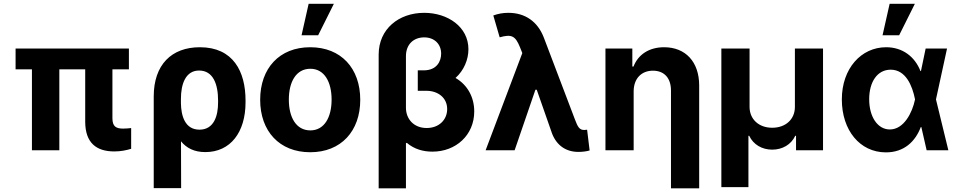

<svg xmlns="http://www.w3.org/2000/svg" viewBox="-20 -806 5148 1030"><path d="M671.5 -545.5H63.6V-433.9H151.3V0H298.3V-433.9H437.1V-152.7C437.5 -39.1 497.5 6.4 593 6.4C628.2 6.4 658.4 0 683.6 -7.8V-119C672.6 -117.9 657.7 -116.1 641 -116.1C602.6 -116.1 583.5 -127.1 583.1 -170.8V-433.9H671.5Z M804.7 203.1H951.7L951 -47.9C981.2 -11 1022.7 9.9 1081.7 9.9C1216.3 9.9 1297.2 -96.6 1297.2 -257.1V-267C1297.2 -422.6 1230.8 -552.6 1052.2 -552.6C900.9 -552.6 804.7 -459.5 804.7 -288.4ZM950.6 -251.8V-274.5C950.3 -357.2 976.9 -427.6 1047.9 -427.6C1123.9 -427.6 1149.9 -353.7 1149.9 -267V-257.1C1150.2 -185.4 1128.2 -110.4 1050.1 -110.4C971.2 -110.4 951.7 -186.4 950.6 -251.8Z M1644.2 10.7C1809.7 10.7 1912.6 -102.6 1912.6 -270.6C1912.6 -439.6 1809.7 -552.6 1644.2 -552.6C1478.7 -552.6 1375.7 -439.6 1375.7 -270.6C1375.7 -102.6 1478.7 10.7 1644.2 10.7ZM1644.9 -106.5C1568.5 -106.5 1529.5 -176.5 1529.5 -271.7C1529.5 -366.8 1568.5 -437.1 1644.9 -437.1C1719.8 -437.1 1758.9 -366.8 1758.9 -271.7C1758.9 -176.5 1719.8 -106.5 1644.9 -106.5ZM1597.7 -616.8H1686.8L1771 -785.5H1635.7Z M2255.7 -737.2C2119.7 -737.2 2011.7 -650.9 2011.4 -513.8V204.5H2157.7V-37.6L2162.3 -39.8C2203.1 -5 2251.1 7.5 2300.1 7.5C2425.4 7.5 2524.1 -81 2524.1 -208.1C2524.1 -283 2489.3 -349.8 2423.7 -387.8C2468.8 -428.3 2492.9 -486.2 2492.9 -541.9C2492.9 -661.9 2382.1 -737.2 2255.7 -737.2ZM2221.2 -420.5V-318.9H2267.8C2328.8 -318.9 2378.9 -282.3 2378.9 -220.9C2378.9 -164.1 2335.9 -119.3 2268.8 -119.3C2198.9 -119.3 2157.7 -168.7 2157.7 -228V-504.6C2157.7 -568.9 2199.6 -605.5 2255.7 -605.5C2311.1 -605.5 2346.6 -568.9 2346.6 -518.1C2346.6 -478.3 2323.9 -428.6 2253.2 -428.6H2221.2Z M3082.7 8.9C3103.3 9.2 3129.3 5.7 3143.1 1.1L3129.6 -110.1C3125.7 -109.7 3119.7 -108.7 3114.3 -108.7C3088.4 -108.7 3079.5 -124.6 3063.9 -166.2L2897.4 -604.4C2864.3 -690.3 2797.6 -737.2 2707 -737.2C2676.5 -737.2 2650.9 -731.9 2626.4 -723L2660.5 -605.8C2724.4 -623.9 2744.7 -613.6 2769.2 -553.3L2782 -521.3L2585.2 0H2740.8L2852.3 -324.6H2859.4L2941.8 -89.1C2967 -24.9 3017 8.9 3082.7 8.9Z M3379.3 -315.3C3379.3 -385.7 3421.9 -426.8 3482.6 -426.8C3543.7 -426.8 3579.5 -387.1 3579.5 -320.3V204.5H3730.8V-347.3C3730.8 -474.8 3657 -552.6 3542.6 -552.6C3462 -552.6 3403.1 -513.1 3378.6 -449.2H3372.2V-545.5H3228V0H3379.3Z M3849.8 197.8H3995V-77.4H3999.3C4021.3 -30.2 4068.2 -3.2 4122.5 -3.2C4177.2 -3.2 4224.1 -30.2 4246.1 -77.4H4250.4V0H4395.2V-545.5H4244.3V-232.2C4244.3 -166.5 4195.3 -120.7 4122.5 -120.7C4050.4 -120.7 4001.4 -166.5 4001.1 -232.2V-545.5H3849.8Z M4731.2 11.4C4829.9 12.1 4890.3 -46.9 4919.7 -124.3H4922.6L4951 0H5067.5L5001.1 -272.7L5060.4 -545.5H4945.7L4920.5 -424.7H4918C4887.4 -502.5 4821.7 -552.6 4733.7 -552.6C4599.8 -552.6 4496.1 -438.6 4496.1 -272.7C4496.1 -105.8 4593.8 10.7 4731.2 11.4ZM4888.8 -272.7 4888.5 -271.3C4874.3 -202.8 4829.5 -111.5 4753.6 -111.5C4687.5 -111.5 4642.8 -180 4642.8 -273.8C4642.8 -366.1 4686.1 -432.2 4758.2 -432.2C4839.1 -432.2 4874.3 -345.9 4888.5 -274.1ZM4714.5 -616.8H4803.6L4887.8 -785.5H4752.5Z"/></svg>

Font: Karasuma Gothic
Style: Bold
Weight: 700
Designer: Rasmus Andersson / Ryoko Nishizuka
Foundry: Genbu
Version: Version 1.00